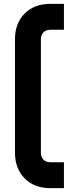

<svg xmlns="http://www.w3.org/2000/svg" viewBox="-20 -800 371 1000"><path d="M243 180Q158.5 180 108.2 129Q58 78 58 -5V-595Q58 -678.5 108.2 -729.2Q158.5 -780 243 -780H313V-645H243Q219 -645 206 -631.2Q193 -617.5 193 -595V-5Q193 17.5 206 31.2Q219 45 243 45H313V180Z"/></svg>

Font: Mohave Light
Style: Bold
Weight: 700
Version: Version 2.003